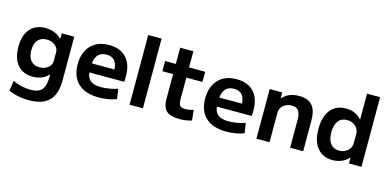

<svg xmlns="http://www.w3.org/2000/svg" viewBox="-83 -1227 3939 1943"><g transform="rotate(15 1886.5 -255.0)"><path d="M276.6 220Q213.8 220 156.8 208Q99.8 196 62.2 174.4L79 69.5Q115.7 89.9 165.4 101.7Q215.1 113.5 263.1 113.5Q347 113.5 382.4 73.4Q417.8 33.4 417.8 -60V-87.1H415.8Q384.6 -53.5 343.7 -36.7Q302.8 -20 252.8 -20Q149.4 -20 92.1 -86.8Q34.7 -153.7 34.7 -275Q34.7 -396.3 92.1 -463.2Q149.4 -530 252.8 -530Q303.4 -530 346.7 -512.8Q389.9 -495.5 420.9 -462.9H422.9L424.2 -520H554.7V-60Q554.7 82.5 486.5 151.2Q418.2 220 276.6 220ZM293 -129.8Q329.6 -129.8 357.2 -142.8Q384.8 -155.8 401.3 -178.5Q417.8 -201.2 417.8 -230.1V-319.9Q417.8 -348.8 401.3 -371.5Q384.8 -394.2 357.2 -407.2Q329.6 -420.2 293 -420.2Q234.6 -420.2 202.2 -382.2Q169.9 -344.2 169.9 -275Q169.9 -205.4 202.2 -167.6Q234.6 -129.8 293 -129.8Z M950.7 10Q810.7 10 735.3 -60Q660 -130 660 -260Q660 -386 729 -458Q798 -530 918.7 -530Q1035.7 -530 1099.5 -461.8Q1163.3 -393.7 1163.3 -269.3Q1163.3 -254.7 1162.6 -236.7Q1162 -218.7 1160.6 -210H736.6V-305H1054.4L1035.4 -276Q1035.4 -354.3 1006.5 -392Q977.7 -429.7 918.7 -429.7Q857.3 -429.7 826 -390.4Q794.6 -351 794.6 -273.3V-233.3Q794.6 -163.3 831.6 -130Q868.6 -96.6 945.3 -96.6Q987.7 -96.6 1036 -105Q1084.3 -113.3 1120.7 -126.6L1136.6 -22Q1099.6 -7 1050.1 1.5Q1000.7 10 950.7 10Z M1273.4 0V-730H1413.3V0Z M1796.3 10Q1702 10 1660.4 -28.2Q1618.7 -66.3 1618.7 -153.3V-413.4H1506.3V-520H1618.7V-690H1757.3V-520H1926.3V-413.4H1757.3V-186.7Q1757.3 -139.6 1772.1 -121.5Q1787 -103.3 1826 -103.3Q1847 -103.3 1870.7 -107.3Q1894.3 -111.3 1913.7 -118.3L1925.3 -8.7Q1890.7 1.3 1859.7 5.7Q1828.7 10 1796.3 10Z M2286.7 10Q2146.7 10 2071.3 -60Q1996 -130 1996 -260Q1996 -386 2065 -458Q2134 -530 2254.7 -530Q2371.7 -530 2435.5 -461.8Q2499.3 -393.7 2499.3 -269.3Q2499.3 -254.7 2498.6 -236.7Q2498 -218.7 2496.6 -210H2072.6V-305H2390.4L2371.4 -276Q2371.4 -354.3 2342.5 -392Q2313.7 -429.7 2254.7 -429.7Q2193.3 -429.7 2162 -390.4Q2130.6 -351 2130.6 -273.3V-233.3Q2130.6 -163.3 2167.6 -130Q2204.6 -96.6 2281.3 -96.6Q2323.7 -96.6 2372 -105Q2420.3 -113.3 2456.7 -126.6L2472.6 -22Q2435.6 -7 2386.1 1.5Q2336.7 10 2286.7 10Z M2602.2 0V-520H2733.1L2734.4 -458.9H2736.4Q2768.5 -495 2810.9 -512.5Q2853.4 -530 2909 -530Q3003.5 -530 3047.8 -479.4Q3092.2 -428.8 3092.2 -320V0H2955.3V-293.2Q2955.3 -357.6 2933.2 -387.3Q2911 -416.9 2862.5 -416.9Q2826.8 -416.9 2799 -402.3Q2771.1 -387.8 2755.4 -363.4Q2739.7 -339.1 2739.7 -306.4V0Z M3400.8 10Q3297.4 10 3240.1 -60.8Q3182.7 -131.7 3182.7 -260Q3182.7 -388.3 3240.1 -459.2Q3297.4 -530 3400.8 -530Q3451.7 -530 3492.5 -512.5Q3533.2 -494.9 3563.7 -458.9H3565.8V-730H3702.7V0H3572.6L3571.3 -61.1H3569.2Q3537.9 -26.1 3495 -8Q3452 10 3400.8 10ZM3440.6 -99.8Q3477.1 -99.8 3505.1 -114.7Q3533.1 -129.5 3549.5 -155.4Q3565.8 -181.3 3565.8 -214.3V-305.7Q3565.8 -339.3 3549.5 -364.9Q3533.1 -390.5 3505.2 -405.3Q3477.2 -420.2 3440.9 -420.2Q3382 -420.2 3349.8 -378.8Q3317.6 -337.4 3317.6 -260Q3317.6 -183 3349.8 -141.4Q3382 -99.8 3440.6 -99.8Z"/></g></svg>

Font: M PLUS 1 Thin
Style: Regular
Weight: 100
Designer: Coji Morishita
Foundry: UNDERFOREST DESIGN
Version: Version 1.001